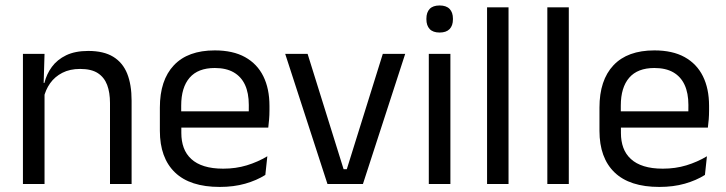

<svg xmlns="http://www.w3.org/2000/svg" viewBox="-20 -690 2721 720"><path d="M392.5 0V-303.5Q392.5 -343 381.8 -371.5Q371 -400 346.8 -415.8Q322.5 -431.5 280.5 -431.5Q242 -431.5 213.8 -417Q185.5 -402.5 168 -377.8Q150.5 -353 143.5 -321.5L129 -379H146.5Q154.5 -412 174.5 -439.2Q194.5 -466.5 228.2 -482.8Q262 -499 311 -499Q369 -499 404.8 -477Q440.5 -455 457 -413.8Q473.5 -372.5 473.5 -312.5V0ZM66 0V-488H147L143.5 -371L147 -366.5V0Z M804 11Q692.5 11 636 -43.5Q579.5 -98 579.5 -199.5V-286.5Q579.5 -389.5 632 -445.2Q684.5 -501 785.5 -501Q853.5 -501 899 -475.8Q944.5 -450.5 967.5 -404Q990.5 -357.5 990.5 -293V-275Q990.5 -259 989.2 -243Q988 -227 986 -211.5H911.5Q912.5 -235.5 912.8 -257Q913 -278.5 913 -296.5Q913 -341 898.8 -371.8Q884.5 -402.5 856.2 -418.8Q828 -435 785.5 -435Q722.5 -435 691 -398.5Q659.5 -362 659.5 -294V-247.5L660 -237.5V-191Q660 -160.5 669 -136Q678 -111.5 697.2 -93.8Q716.5 -76 746.2 -66.8Q776 -57.5 817 -57.5Q864.5 -57.5 905.5 -70Q946.5 -82.5 982.5 -104L975 -34Q942.5 -13.5 899.5 -1.2Q856.5 11 804 11ZM622 -211.5V-272.5H969V-211.5Z M1280.5 -55.5 1415.5 -488H1499.5L1341 0H1208L1049.5 -488H1133.5L1268.5 -55.5Z M1588 0V-488H1669V0ZM1628.5 -568Q1603.5 -568 1591.2 -581.2Q1579 -594.5 1579 -617.5V-620Q1579 -643.5 1591.2 -656.5Q1603.5 -669.5 1628.5 -669.5Q1653.5 -669.5 1666 -656.5Q1678.5 -643.5 1678.5 -620V-617.5Q1678.5 -594 1666 -581Q1653.5 -568 1628.5 -568Z M1806.5 0V-662.5H1887V0Z M2032.5 0V-662.5H2113V0Z M2452.5 11Q2341 11 2284.5 -43.5Q2228 -98 2228 -199.5V-286.5Q2228 -389.5 2280.5 -445.2Q2333 -501 2434 -501Q2502 -501 2547.5 -475.8Q2593 -450.5 2616 -404Q2639 -357.5 2639 -293V-275Q2639 -259 2637.8 -243Q2636.5 -227 2634.5 -211.5H2560Q2561 -235.5 2561.2 -257Q2561.5 -278.5 2561.5 -296.5Q2561.5 -341 2547.2 -371.8Q2533 -402.5 2504.8 -418.8Q2476.5 -435 2434 -435Q2371 -435 2339.5 -398.5Q2308 -362 2308 -294V-247.5L2308.5 -237.5V-191Q2308.5 -160.5 2317.5 -136Q2326.5 -111.5 2345.8 -93.8Q2365 -76 2394.8 -66.8Q2424.5 -57.5 2465.5 -57.5Q2513 -57.5 2554 -70Q2595 -82.5 2631 -104L2623.5 -34Q2591 -13.5 2548 -1.2Q2505 11 2452.5 11ZM2270.5 -211.5V-272.5H2617.5V-211.5Z"/></svg>

Font: Anek Odia Medium
Style: Regular
Weight: 400
Version: Version 1.003